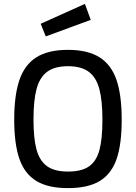

<svg xmlns="http://www.w3.org/2000/svg" viewBox="-20 -955 698 986"><path d="M53 0ZM53 -341Q53 -465 79.5 -543.5Q106 -622 166.5 -660.5Q227 -699 329 -699Q431 -699 491.5 -660.5Q552 -622 578.5 -544Q605 -466 605 -340Q605 -215 579 -139Q553 -63 493 -26Q433 11 329 11Q226 11 166 -26Q106 -63 79.5 -139.5Q53 -216 53 -341ZM506 -340Q506 -439 490 -498.5Q474 -558 435.5 -586.5Q397 -615 329 -615Q261 -615 222.5 -586.5Q184 -558 168 -499Q152 -440 152 -341Q152 -244 167.5 -187Q183 -130 221 -102Q259 -74 329 -74Q399 -74 437 -100.5Q475 -127 490.5 -184Q506 -241 506 -340ZM189 -833 416 -935 446 -853 215 -768Z"/></svg>

Font: Cairo SemiBold
Style: Regular
Weight: 600
Designer: Mohamed Gaber, the designers of Titillium
Foundry: Kief Type Foundry
Version: Version 2.009; ttfautohint (v1.5.33-1714) -l 8 -r 50 -G 200 